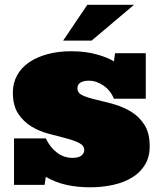

<svg xmlns="http://www.w3.org/2000/svg" viewBox="-20 -776 677 809"><path d="M594.2 -359.9H460Q445.8 -395 416 -415.5Q386.2 -436 354 -436Q332 -436 319.1 -428Q306.2 -419.9 306.2 -403.8Q306.2 -383.8 328.6 -373.8Q351.1 -363.8 385 -356Q418.9 -348.1 458.5 -337.2Q498 -326.2 532 -305.7Q565.9 -285.2 588.4 -250.5Q610.8 -215.8 610.8 -159.2Q610.8 -115.2 591.3 -82.5Q571.8 -49.8 537.8 -28.8Q503.9 -7.8 458 2.7Q412.1 13.2 358.9 13.2Q307.1 13.2 261 3.2Q214.8 -6.8 172.9 -30.8L168 2.9H39.1V-192.9H172.9Q191.9 -153.8 220.9 -132.3Q250 -110.8 285.2 -110.8Q312 -110.8 323.5 -120.8Q335 -130.9 335 -143.1Q335 -163.1 312.5 -174.1Q290 -185.1 257.1 -193.6Q224.1 -202.1 184.6 -212.6Q145 -223.1 112.1 -243.2Q79.1 -263.2 56.6 -297.1Q34.2 -331.1 34.2 -386.2Q34.2 -425.8 52 -458.5Q69.8 -491.2 103 -513.7Q136.2 -536.1 181.2 -548.1Q226.1 -560.1 279.8 -560.1Q339.8 -560.1 387.9 -546.6Q436 -533.2 460 -517.1L464.8 -551.8H594.2ZM544.9 -755.9 366.2 -605H246.1L348.1 -755.9Z"/></svg>

Font: Ultra
Style: Regular
Weight: 400
Designer: Astigmatic (AOETI)
Foundry: Astigmatic (AOETI)
Version: Version 1.001